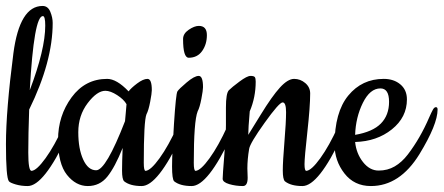

<svg xmlns="http://www.w3.org/2000/svg" viewBox="-20 -620 1490 645"><path d="M73 5Q51 5 32.5 -0.5Q14 -6 10 -11Q0 -23 0 -135.5Q0 -248 25 -441Q46 -600 123 -600Q141 -600 149 -580.5Q157 -561 157 -543Q157 -413 78 -252Q75 -169 75 -107.5Q75 -46 86 -46Q103 -47 133 -88.5Q163 -130 192.5 -195Q222 -260 228.5 -260Q235 -260 235 -252Q235 -224 206 -163Q127 5 73 5ZM132 -534Q132 -566 124 -566Q94 -566 80 -317Q132 -454 132 -534Z M456 5Q417 5 397 -11Q390 -18 390 -46.5Q390 -75 392 -123Q366 -58 340.5 -26.5Q315 5 275 5Q235 5 205 -32.5Q175 -70 175 -150.5Q175 -231 220.5 -293Q266 -355 340 -355Q372 -355 412 -313Q420 -324 440.5 -339.5Q461 -355 475.5 -355Q490 -355 490 -317Q490 -307 484.5 -278Q479 -249 472 -236Q463 -213 463 -73Q463 -46 469 -46Q486 -47 516 -88.5Q546 -130 575.5 -195Q605 -260 611.5 -260Q618 -260 618 -252Q618 -224 589 -163Q510 5 456 5ZM334 -315Q306 -315 274.5 -273.5Q243 -232 243 -176Q243 -120 259.5 -84Q276 -48 303 -48Q336 -48 400 -213Q401 -221 402.5 -240.5Q404 -260 405 -270Q396 -286 373.5 -300.5Q351 -315 334 -315Z M595 -489Q595 -507 614 -520Q633 -533 648 -533Q675 -533 675 -502Q675 -471 659 -448.5Q643 -426 614 -426Q595 -426 595 -489ZM624 5Q585 5 565 -11Q558 -18 558 -61Q558 -104 564.5 -204.5Q571 -305 576 -313Q581 -321 607 -343Q633 -365 647.5 -365Q662 -365 662 -327Q662 -317 656.5 -288Q651 -259 644 -246Q631 -213 631 -73Q631 -46 637 -46Q654 -47 684 -88.5Q714 -130 743.5 -195Q773 -260 779.5 -260Q786 -260 786 -252Q786 -224 757 -163Q678 5 624 5Z M811 -54 812 -23Q812 5 796 5Q772 5 750 -1.5Q728 -8 728 -19.5Q728 -31 733.5 -98.5Q739 -166 739 -200V-259Q739 -307 749 -317Q759 -327 784.5 -346Q810 -365 821.5 -365Q833 -365 836 -361Q839 -357 839 -346Q839 -293 819 -246Q814 -189 814 -167Q818 -173 856 -235Q894 -297 920.5 -326Q947 -355 968 -355Q989 -355 1005.5 -341Q1022 -327 1022 -306Q1022 -262 1012.5 -176.5Q1003 -91 1003 -68.5Q1003 -46 1009 -46Q1026 -47 1056 -88.5Q1086 -130 1115.5 -195Q1145 -260 1151.5 -260Q1158 -260 1158 -252Q1158 -224 1129 -163Q1050 5 996 5Q957 5 937 -11Q930 -18 930 -47.5Q930 -77 935.5 -143.5Q941 -210 941 -243Q941 -276 929.5 -276Q918 -276 869 -207.5Q820 -139 817 -120Q811 -85 811 -54Z M1226 5Q1170 5 1137 -37.5Q1104 -80 1104 -134Q1104 -243 1150 -299Q1196 -355 1269 -355Q1303 -355 1325 -336.5Q1347 -318 1347 -286Q1347 -226 1296.5 -185.5Q1246 -145 1173 -143Q1177 -104 1199.5 -75.5Q1222 -47 1252 -47Q1282 -47 1306 -61Q1330 -75 1350 -101Q1392 -156 1422 -226Q1430 -244 1434.5 -252Q1439 -260 1444.5 -260Q1450 -260 1450 -252Q1450 -202 1389 -102Q1323 5 1226 5ZM1173 -167Q1232 -177 1259.5 -205Q1287 -233 1287 -278Q1287 -323 1258 -323Q1223 -323 1199 -274.5Q1175 -226 1173 -167Z"/></svg>

Font: Cookie
Style: Regular
Weight: 400
Designer: Ania Kruk
Foundry: Ania Kruk
Version: Version 1.004